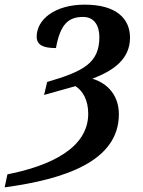

<svg xmlns="http://www.w3.org/2000/svg" viewBox="-102 -567 616 827"><path d="M-70 184 -82 240C176 205 410 128 410 -75C410 -150 368 -206 296 -228C391 -264 458 -315 458 -405C458 -485 401 -547 263 -547C134 -547 56 -483 56 -409C56 -372 86 -360 139 -360C158 -465 194 -494 256 -494C303 -494 326 -458 326 -407C326 -295 256 -259 101 -214L88 -158L223 -196C256 -175 278 -134 278 -77C278 70 117 147 -70 184Z"/></svg>

Font: Noto Serif SemiBold
Style: Italic
Weight: 600
Italic angle: -12°
Designer: Monotype Design Team
Foundry: Monotype Imaging Inc.
Version: Version 2.014